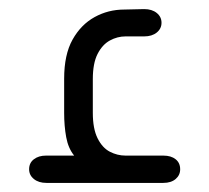

<svg xmlns="http://www.w3.org/2000/svg" viewBox="-20 -402 460 422"><path d="M143 -60Q130 -76 125.5 -100.5Q121 -125 121 -154V-229Q121 -282 139.5 -315Q158 -348 188 -364.5Q218 -381 253 -381L297 -382Q314 -382 324.5 -373.5Q335 -365 335 -352Q335 -339 324.5 -330.5Q314 -322 297 -322H256Q238 -322 221.5 -313Q205 -304 194.5 -283.5Q184 -263 184 -228V-154Q184 -119 194.5 -98Q205 -77 221.5 -68.5Q238 -60 256 -60H339Q356 -60 366 -52Q376 -44 376 -30Q376 -17 366 -8.5Q356 0 339 0H82Q65 0 54.5 -8.5Q44 -17 44 -30Q44 -44 54.5 -52Q65 -60 81 -60Z"/></svg>

Font: Beiruti
Style: Regular
Weight: 400
Version: Version 1.00